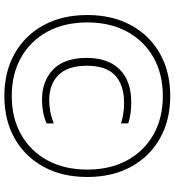

<svg xmlns="http://www.w3.org/2000/svg" viewBox="20 -811 802 882"><g transform="rotate(90 421.0 -370.0)"><path d="M421 11Q309.5 11 225.8 -36.5Q142 -84 95.5 -169.8Q49 -255.5 49 -370Q49 -484.5 95.5 -570.2Q142 -656 225.8 -703.5Q309.5 -751 421 -751Q532.5 -751 616.2 -703.5Q700 -656 746.5 -570.2Q793 -484.5 793 -370Q793 -255.5 746.5 -169.8Q700 -84 616.2 -36.5Q532.5 11 421 11ZM438 -162Q352 -162 299 -213.5Q246 -265 246 -367Q246 -465.5 299 -518.8Q352 -572 451 -572Q476.5 -572 499.8 -568.8Q523 -565.5 547 -558V-525Q524 -532 501.2 -535.5Q478.5 -539 452 -539Q370.5 -539 326.2 -497.5Q282 -456 282 -369Q282 -280 324.8 -237.5Q367.5 -195 441 -195Q463 -195 489.8 -199.5Q516.5 -204 547 -216V-183Q521.5 -172 494.5 -167Q467.5 -162 438 -162ZM421 -23Q522.5 -23 598.5 -66.2Q674.5 -109.5 716.8 -187.5Q759 -265.5 759 -370Q759 -474.5 716.8 -552.5Q674.5 -630.5 598.5 -673.8Q522.5 -717 421 -717Q319.5 -717 243.5 -673.8Q167.5 -630.5 125.2 -552.5Q83 -474.5 83 -370Q83 -265.5 125.2 -187.5Q167.5 -109.5 243.5 -66.2Q319.5 -23 421 -23Z"/></g></svg>

Font: Encode Sans SC Condensed Thin
Style: Regular
Weight: 100
Width: 3
Designer: Multiple Designers
Foundry: Impallari Type
Version: Version 3.002